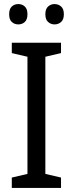

<svg xmlns="http://www.w3.org/2000/svg" viewBox="-20 -924 358 944"><path d="M280 0H38V-51L115 -69V-645L38 -663V-714H280V-663L203 -645V-69L280 -51ZM25 -854Q25 -880 38 -892Q51 -904 70 -904Q89 -904 102 -892Q115 -880 115 -854Q115 -828 102 -816Q89 -804 70 -804Q51 -804 38 -816Q25 -828 25 -854ZM203 -854Q203 -880 216.5 -892Q230 -904 248 -904Q267 -904 280.5 -892Q294 -880 294 -854Q294 -828 280.5 -816Q267 -804 248 -804Q230 -804 216.5 -816Q203 -828 203 -854Z"/></svg>

Font: Noto Sans SemiCondensed
Style: Regular
Weight: 400
Width: 4
Designer: Monotype Design Team
Foundry: Monotype Imaging Inc.
Version: Version 2.013; ttfautohint (v1.8.4.7-5d5b)